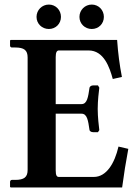

<svg xmlns="http://www.w3.org/2000/svg" viewBox="-20 -821 602 841"><path d="M27 0H515C522 -54 532 -116 542 -169L499 -179C482 -105 446 -46 391 -46H238C229 -46 224 -52 224 -75V-323H337C362 -323 366 -293 372 -252C372 -248 378 -242 388 -242H409L415 -251C413 -268 408 -308 408 -344C408 -381 413 -421 415 -437L409 -447H388C378 -447 372 -440 372 -436C366 -396 362 -365 337 -365H224V-571C224 -592 229 -600 238 -600H368C435 -600 460 -526 474 -475L514 -484C504 -535 497 -588 493 -646H27L24 -644V-621C24 -616 28 -613 32 -613H46C86 -613 101 -601 101 -569V-77C101 -45 86 -33 46 -33H32C28 -33 24 -30 24 -24V-2ZM140 -747C140 -717 164 -694 194 -694C224 -694 247 -717 247 -747C247 -777 224 -801 194 -801C164 -801 140 -777 140 -747ZM328 -747C328 -717 352 -694 382 -694C412 -694 435 -717 435 -747C435 -777 412 -801 382 -801C352 -801 328 -777 328 -747Z"/></svg>

Font: Libertinus Serif Semibold
Style: Regular
Weight: 600
Designer: Philipp H. Poll, Khaled Hosny
Foundry: Caleb Maclennan
Version: Version 7.050;RELEASE